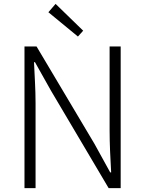

<svg xmlns="http://www.w3.org/2000/svg" viewBox="-20 -968 747 988"><path d="M106 0H163V-437C163 -510 158 -578 155 -648H160L242 -502L539 0H601V-729H544V-297C544 -226 548 -153 552 -81H547L466 -228L168 -729H106ZM381 -780 408 -810 266 -948 229 -905Z"/></svg>

Font: Noto Sans CJK KR Light
Style: Regular
Weight: 300
Designer: Ryoko NISHIZUKA (kana & ideographs); Paul D. Hunt (Latin, Greek & Cyrillic); Wenlong ZHANG (bopomofo); Sandoll Communica
Foundry: Adobe Systems Incorporated
Version: Version 1.004;PS 1.004;hotconv 1.0.82;makeotf.lib2.5.63406